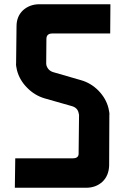

<svg xmlns="http://www.w3.org/2000/svg" viewBox="-20 -886 591 906"><path d="M198 -586Q198 -582 199 -578Q207 -552 233 -545L361 -508Q408 -495 444 -459Q481 -421 492 -375Q494 -365 495.5 -357Q497 -349 496 -341L495 -104Q493 -57 464 -29Q433 0 386 0H50L52 -139H324Q353 -139 351 -165L353 -344Q353 -343 351 -353Q346 -377 320 -385L190 -422Q143 -436 108 -472Q72 -508 60 -555Q58 -565 56.5 -573Q55 -581 56 -589L58 -762Q58 -808 88 -837Q120 -866 166 -866H501L500 -728H227Q199 -728 199 -702Z"/></svg>

Font: Covid19
Style: Regular
Weight: 400
Designer: Peter Wiegel
Foundry: (c) CAT - Ing. Peter Wiegel.  for Rudolf Maass + Partner GmbH
Version: Version 001.000